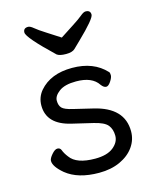

<svg xmlns="http://www.w3.org/2000/svg" viewBox="-114 -813 738 914"><g transform="rotate(-15 255.0 -355.5)"><path d="M261 24Q157 24 98 -24Q53 -62 53 -90Q53 -102 69 -120.5Q85 -139 97 -139Q110 -139 115 -128Q122 -109 137 -90Q168 -46 260 -46Q319 -46 349.5 -70.5Q380 -95 380 -127Q380 -159 363.5 -179.5Q347 -200 295.5 -212Q244 -224 194 -236Q77 -263 77 -356Q77 -397 103 -428Q158 -492 264 -492Q370 -492 430 -427Q434 -423 434 -411Q434 -399 422 -381Q410 -363 399 -363Q387 -363 375 -379Q345 -425 266 -425Q210 -425 182 -404Q154 -383 154 -360Q154 -336 166 -323.5Q178 -311 217 -302L313 -279Q458 -245 458 -128Q458 -86 433.5 -51.5Q409 -17 364.5 3.5Q320 24 261 24ZM255 -563Q223 -563 210 -573Q89 -688 89 -713Q89 -735 113 -735Q123 -735 139 -721.5Q155 -708 189 -686.5Q223 -665 255 -644Q287 -665 320.5 -686.5Q354 -708 370 -721.5Q386 -735 396 -735Q420 -735 420 -713Q420 -693 332 -608Q312 -589 299 -576Q286 -563 255 -563Z"/></g></svg>

Font: ToneOZ-Pinyin-WenKai-Medium
Style: Medium
Weight: 700
Designer: Fontworks Inc.
Foundry: ToneOZ
Version: Version 0.240331